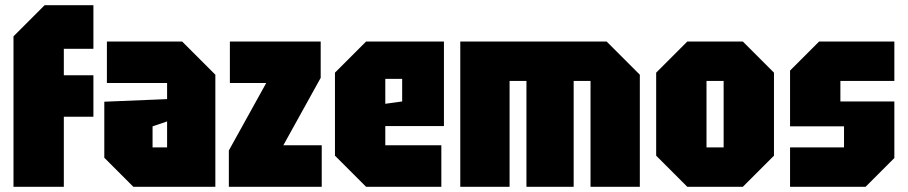

<svg xmlns="http://www.w3.org/2000/svg" viewBox="-20 -720 3498 740"><path d="M32 0V-580L152 -700H340V-532H226V-430H340V-270H226V0Z M382 -112V-328L624 -338V-400H392V-560H682L810 -432V0H494ZM568 -233V-152H624V-252Z M862 0V-140L1006 -400H866V-560H1216V-420L1072 -160H1220V0Z M1271 -120V-440L1391 -560H1691V-234H1465V-160H1681V0H1391ZM1465 -320 1530 -329V-416H1465Z M1754 -560H2318L2446 -432V0H2256V-408H2191V0H2009V-408H1944V0H1754Z M2509 -120V-440L2629 -560H2843L2963 -440V-120L2843 0H2629ZM2703 -152H2769V-408H2703Z M3025 0V-152H3233V-233H3025V-448L3137 -560H3427V-408H3219V-329H3427V-111L3316 0Z"/></svg>

Font: Tektur Condensed ExtraBold
Style: Regular
Weight: 800
Width: 3
Designer: Adam Jagosz
Foundry: Adam Jagosz
Version: Version 1.005;gftools[0.9.30]